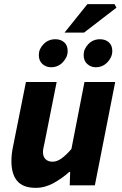

<svg xmlns="http://www.w3.org/2000/svg" viewBox="-20 -893 588 925"><path d="M152 12Q91 12 63 -21Q35 -54 35 -117Q35 -134 37 -152Q39 -170 43 -188L105 -498H253L195 -207Q192 -193 189.5 -181.5Q187 -170 187 -161Q187 -138 199.5 -126Q212 -114 233 -114Q254 -114 275.5 -129Q297 -144 324 -175L387 -498H535L437 0H316L318 -65H314Q281 -35 239 -11.5Q197 12 152 12ZM226 -569Q202 -569 184.5 -584.5Q167 -600 167 -628Q167 -657 190 -680.5Q213 -704 247 -704Q272 -704 289 -689.5Q306 -675 306 -647Q306 -618 283 -593.5Q260 -569 226 -569ZM441 -569Q418 -569 400.5 -584.5Q383 -600 383 -628Q383 -657 405.5 -680.5Q428 -704 462 -704Q487 -704 504 -689.5Q521 -675 521 -647Q521 -618 498 -593.5Q475 -569 441 -569ZM291 -736 401 -873H532L541 -856L385 -736Z"/></svg>

Font: Source Sans 3 ExtraLight ExtraBold
Style: Italic
Weight: 800
Italic angle: -11°
Version: Version 3.052;hotconv 1.1.0;makeotfexe 2.6.0